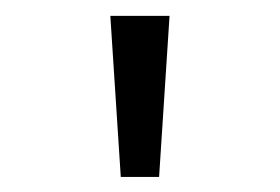

<svg xmlns="http://www.w3.org/2000/svg" viewBox="-20 -850 362 248"><path d="M136 -621.5 122.5 -829.5H199L185.5 -621.5Z"/></svg>

Font: Spartan Thin
Style: Regular
Weight: 400
Version: Version 1.004